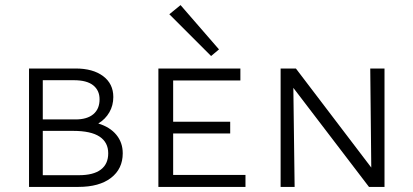

<svg xmlns="http://www.w3.org/2000/svg" viewBox="-20 -734 1623 754"><path d="M462 -132Q462 -71 416 -35.5Q370 0 288 0H94V-465H277Q345 -465 385 -435Q425 -405 425 -353Q425 -320 409.5 -293Q394 -266 366 -249Q412 -235 437 -204.5Q462 -174 462 -132ZM148 -419V-265H277Q322 -265 346.5 -285.5Q371 -306 371 -344Q371 -379 346 -399Q321 -419 270 -419ZM405 -132Q405 -175 371 -197.5Q337 -220 268 -220H148V-46H290Q347 -46 376 -68Q405 -90 405 -132Z M809 -514 645 -678 689 -714 840 -540ZM944 -47V0H602V-465H924V-418H660V-256H884V-210H660V-47Z M1490 -465V0H1429L1132 -389L1137 0H1082V-465H1142L1438 -76L1434 -465Z"/></svg>

Font: Ysabeau SC Semilight
Style: Regular
Weight: 300
Designer: Christian Thalmann (Catharsis Fonts)
Version: Version 0.003